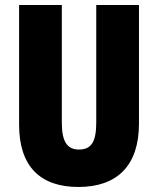

<svg xmlns="http://www.w3.org/2000/svg" viewBox="-20 -734 628 764"><path d="M533 -242V-714H363V-247C363 -167 342 -139 294 -139C249 -139 226 -168 226 -246V-714H56V-238C56 -72 140 10 292 10C448 10 533 -77 533 -242Z"/></svg>

Font: Noto Sans Gujarati ExtraCondensed Black
Style: Regular
Weight: 900
Width: 2
Designer: Jelle Bosma - Monotype Design Team, Universal Thirst
Foundry: Monotype Imaging Inc.
Version: Version 2.106